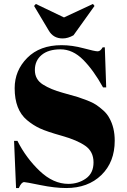

<svg xmlns="http://www.w3.org/2000/svg" viewBox="-20 -939 640 969"><path d="M325 -11Q375 -11 413.5 -38Q452 -65 452 -119.5Q452 -174 410.5 -203Q369 -232 292.5 -253.5Q216 -275 181.5 -291Q147 -307 116 -333Q54 -385 54 -494Q54 -583 117.5 -647Q181 -711 291 -711Q344 -711 401.5 -695.5Q459 -680 473 -680Q487 -680 498 -700H509L516 -498H500Q452 -585 399.5 -637.5Q347 -690 285.5 -690Q224 -690 190 -661.5Q156 -633 156 -585.5Q156 -538 196.5 -512.5Q237 -487 296 -471Q355 -455 373.5 -449Q392 -443 419.5 -432.5Q447 -422 464.5 -410.5Q482 -399 501.5 -381.5Q521 -364 532 -343Q559 -295 559 -229Q559 -121 491.5 -55.5Q424 10 314 10Q257 10 183.5 -5Q110 -20 102 -20Q88 -20 75 10H61L51 -228H68Q112 -141 180.5 -76Q249 -11 325 -11ZM457 -909 351 -761Q323 -745 296 -745Q249 -745 226 -785L152 -909L161 -919L303 -851L449 -919Z"/></svg>

Font: Abril Fatface
Style: Regular
Weight: 400
Designer: Veronika Burian, Jos Scaglione
Foundry: TypeTogether
Version: Version 1.001